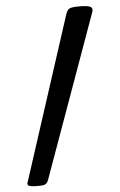

<svg xmlns="http://www.w3.org/2000/svg" viewBox="-58 -899 587 940"><g transform="rotate(-5 235.5 -428.5)"><path d="M85 0.5Q52.7 0 43.9 -5.6Q35.2 -11.2 43 -27.8L300.8 -823.2Q305.2 -836.4 310.5 -844Q315.9 -851.6 329.1 -855Q342.3 -858.4 370.1 -857.9Q412.1 -857.4 423.8 -850.1Q435.5 -842.8 428.7 -823.7L141.1 -23.4Q134.8 -6.8 122.8 -2.9Q110.8 1 85 0.5Z"/></g></svg>

Font: Denk One
Style: Regular
Weight: 400
Designer: Irina Smirnova, Eben Sorkin
Foundry: Sorkin Type Co.f
Version: Version 1.004; ttfautohint (v1.8.4.7-5d5b);gftools[0.9.23]